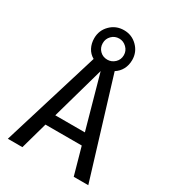

<svg xmlns="http://www.w3.org/2000/svg" viewBox="-186 -871 873 971"><g transform="rotate(30 250.0 -385.0)"><path d="M311.5 -659.2Q311.5 -684.6 293 -702.6Q274.4 -720.7 250 -720.7Q223.6 -720.7 206.1 -702.6Q188.5 -684.6 188.5 -659.2Q188.5 -632.8 206.1 -615.2Q223.6 -597.7 250 -597.7Q274.4 -597.7 293 -615.2Q311.5 -632.8 311.5 -659.2ZM250 -531.2 163.1 -222.7H335.9ZM188.5 -566.4Q164.1 -580.1 151.4 -604.5Q138.7 -628.9 138.7 -659.2Q138.7 -705.1 170.9 -737.3Q203.1 -769.5 250 -769.5Q295.9 -769.5 328.1 -737.3Q360.4 -705.1 360.4 -659.2Q360.4 -628.9 347.7 -605Q335 -581.1 311.5 -566.4L484.4 0H399.4L355.5 -157.2H143.6L99.6 0H14.6Z"/></g></svg>

Font: BabelStone Pseudographica
Style: Regular
Weight: 400
Designer: Andrew West
Foundry: BabelStone
Version: Version 16.0.0